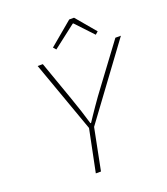

<svg xmlns="http://www.w3.org/2000/svg" viewBox="-151 -945 912 1049"><g transform="rotate(-20 305.0 -420.0)"><path d="M224 0 274 -246 126 -660H156L236 -434Q251 -392 266 -346Q281 -300 290 -268H294Q303 -282 316.5 -302Q330 -322 345.5 -344.5Q361 -367 377.5 -390Q394 -413 410 -434L578 -660H610L302 -242L254 0ZM253 -710 239 -726 375 -840H403L499 -726L483 -712L389 -812H385Z"/></g></svg>

Font: Source Code Pro ExtraLight
Style: Italic
Weight: 200
Italic angle: -11°
Monospace: yes
Designer: Paul D. Hunt, Teo Tuominen
Foundry: Adobe Systems Incorporated
Version: Version 1.050;PS 1.000;hotconv 16.6.51;makeotf.lib2.5.65220